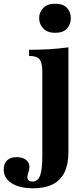

<svg xmlns="http://www.w3.org/2000/svg" viewBox="-106 -713 442 1030"><path d="M72 297Q-1 297 -43.5 270Q-86 243 -86 196Q-86 164 -67.5 147Q-49 130 -17 130Q15 130 33.5 144.5Q52 159 52 184Q52 193 46 213Q43 222 42 227.5Q41 233 41 237Q41 261 69 261Q97 261 109 229Q121 197 121 123V-330Q121 -377 106 -395Q91 -413 50 -413V-446Q110 -446 159.5 -449Q209 -452 261 -459V103Q261 201 214 249Q167 297 72 297ZM189 -537Q149 -537 126.5 -560Q104 -583 104 -616Q104 -648 126.5 -670.5Q149 -693 189 -693Q233 -693 253.5 -670.5Q274 -648 274 -616Q274 -583 253.5 -560Q233 -537 189 -537Z"/></svg>

Font: Baskervville
Style: Bold
Weight: 700
Version: Version 1.100